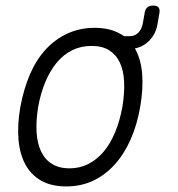

<svg xmlns="http://www.w3.org/2000/svg" viewBox="-20 -660 640 690"><path d="M218 10Q165 10 128.5 -10.5Q92 -31 71.5 -68.5Q51 -106 46.5 -158.5Q42 -211 53 -275Q65 -340 87.5 -392.5Q110 -445 144 -482Q178 -519 222.5 -539.5Q267 -560 320 -560Q374 -560 411 -539Q419 -535 426 -530H447Q464 -530 476.5 -542Q489 -554 493 -575L500 -614Q502 -627 509.5 -633.5Q517 -640 530.5 -640Q544 -640 549.5 -633.5Q555 -627 553 -614L546 -573Q539 -533 510 -508Q491 -491 465 -486L467 -482Q487 -445 491 -393Q495 -341 484 -277Q473 -212 449.5 -159Q426 -106 392 -68.5Q358 -31 314.5 -10.5Q271 10 218 10ZM230 -55Q266 -55 297 -70.5Q328 -86 352.5 -115Q377 -144 394 -185.5Q411 -227 420 -277Q428 -327 426 -367Q424 -407 410.5 -435.5Q397 -464 372 -479.5Q347 -495 309 -495Q271 -495 239.5 -479.5Q208 -464 184 -435Q160 -406 143 -365.5Q126 -325 117 -275Q109 -225 111.5 -184.5Q114 -144 128 -115Q142 -86 167.5 -70.5Q193 -55 230 -55Z"/></svg>

Font: Maple Mono ExtraLight
Style: Italic
Weight: 275
Italic angle: -10°
Monospace: yes
Designer: subframe7536
Version: Version 7.000